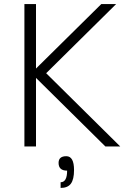

<svg xmlns="http://www.w3.org/2000/svg" viewBox="-20 -720 661 944"><path d="M157 -700V-383L478 -700H551L207 -360L571 0H498L157 -337V0H100V-700ZM344 116Q344 162 328.5 183Q313 204 278 204V176Q310 176 310 119Q268 119 268 81Q268 48 306 48Q344 48 344 116Z"/></svg>

Font: Fivo Sans Light
Style: Regular
Weight: 300
Designer: Alexander Slobzheninov
Foundry: Alexander Slobzheninov
Version: 1.0